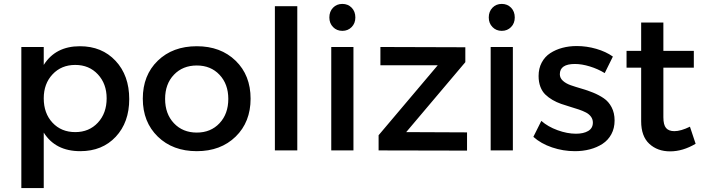

<svg xmlns="http://www.w3.org/2000/svg" viewBox="-20 -774 3620 988"><path d="M89.8 193.8V-532.2H205.1V-439.9Q265.6 -536.1 391.1 -536.1Q504.4 -536.1 574.7 -460.9Q645 -385.7 645 -264.2Q645 -144.5 575.7 -70.3Q506.3 3.9 393.1 3.9Q265.1 3.9 205.1 -91.8V193.8ZM205.1 -268.1Q205.1 -190.9 250.2 -142.6Q295.4 -94.2 367.2 -94.2Q438.5 -94.2 483.6 -142.8Q528.8 -191.4 528.8 -268.1Q528.8 -342.8 483.6 -391.4Q438.5 -439.9 367.2 -439.9Q295.9 -439.9 250.5 -391.6Q205.1 -343.3 205.1 -268.1Z M714.8 -266.1Q714.8 -386.7 791.7 -461.4Q868.7 -536.1 992.7 -536.1Q1115.7 -536.1 1192.6 -461.4Q1269.5 -386.7 1269.5 -266.1Q1269.5 -146 1192.6 -71Q1115.7 3.9 992.7 3.9Q869.1 3.9 792 -71Q714.8 -146 714.8 -266.1ZM829.6 -265.1Q829.6 -188 875 -139.9Q920.4 -91.8 992.7 -91.8Q1064.5 -91.8 1109.6 -139.9Q1154.8 -188 1154.8 -265.1Q1154.8 -341.3 1109.6 -389.2Q1064.5 -437 992.7 -437Q920.4 -437 875 -389.4Q829.6 -341.8 829.6 -265.1Z M1394.5 0V-742.2H1509.8V0Z M1674.8 -684.1Q1674.8 -714.8 1693.8 -734.4Q1712.9 -753.9 1741.7 -753.9Q1770.5 -753.9 1789.6 -734.4Q1808.6 -714.8 1808.6 -684.1Q1808.6 -654.3 1789.6 -634.8Q1770.5 -615.2 1741.7 -615.2Q1712.9 -615.2 1693.8 -634.8Q1674.8 -654.3 1674.8 -684.1ZM1684.6 0V-532.2H1798.8V0Z M1928.2 0V-78.1L2232.4 -438H1937.5V-532.2L2374.5 -530.8V-454.1L2070.3 -94.2L2383.3 -92.8V1Z M2495.1 -684.1Q2495.1 -714.8 2514.2 -734.4Q2533.2 -753.9 2562 -753.9Q2590.8 -753.9 2609.9 -734.4Q2628.9 -714.8 2628.9 -684.1Q2628.9 -654.3 2609.9 -634.8Q2590.8 -615.2 2562 -615.2Q2533.2 -615.2 2514.2 -634.8Q2495.1 -654.3 2495.1 -684.1ZM2504.9 0V-532.2H2619.1V0Z M2724.6 -69.8 2765.6 -151.9Q2799.3 -122.1 2849.1 -104Q2898.9 -85.9 2943.8 -85.9Q2982.9 -85.9 3006.8 -100.1Q3030.8 -114.3 3030.8 -143.1Q3030.8 -160.2 3021.2 -173.3Q3011.7 -186.5 2995.4 -195.1Q2979 -203.6 2958 -210.7Q2937 -217.8 2913.8 -224.6Q2890.6 -231.4 2867.4 -239.5Q2844.2 -247.6 2823.2 -259.8Q2802.2 -272 2786.1 -287.6Q2770 -303.2 2760.7 -327.6Q2751.5 -352.1 2751.5 -382.8Q2751.5 -421.9 2767.6 -452.1Q2783.7 -482.4 2811.5 -500.5Q2839.4 -518.6 2873.8 -527.8Q2908.2 -537.1 2947.8 -537.1Q2998.5 -537.1 3048.3 -522.7Q3098.1 -508.3 3133.8 -482.9L3091.8 -397.9Q3056.6 -419.4 3015.1 -432.1Q2973.6 -444.8 2938.5 -444.8Q2860.8 -444.8 2860.8 -392.1Q2860.8 -372.6 2876.5 -358.4Q2892.1 -344.2 2917 -335.4Q2941.9 -326.7 2971.9 -318.1Q3002 -309.6 3032 -297.4Q3062 -285.2 3086.9 -268.3Q3111.8 -251.5 3127.2 -222.2Q3142.6 -192.9 3142.6 -153.8Q3142.6 -114.3 3126 -83.5Q3109.4 -52.7 3080.6 -33.9Q3051.8 -15.1 3015.6 -5.6Q2979.5 3.9 2938.5 3.9Q2878.4 3.9 2821 -15.4Q2763.7 -34.7 2724.6 -69.8Z M3204.1 -425.8V-512.2H3279.3V-658.2H3393.6V-512.2H3550.3V-425.8H3393.6V-170.9Q3393.6 -131.3 3407.5 -115.2Q3421.4 -99.1 3450.2 -99.1Q3483.4 -99.1 3530.3 -122.1L3559.6 -34.2Q3493.7 4.9 3428.2 4.9Q3363.3 4.9 3321.3 -33.9Q3279.3 -72.8 3279.3 -149.9V-425.8Z"/></svg>

Font: Trueno
Style: Rg
Weight: 400
Designer: Julieta Ulanovsky
Foundry: Julieta Ulanovsky
Version: Version 3.001b